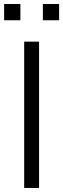

<svg xmlns="http://www.w3.org/2000/svg" viewBox="-39 -925 311 945"><path d="M172 -825.3V-905.3H252V-825.3ZM-18.7 -825.3V-905.3H61.3V-825.3ZM80 0V-720H153.3V0Z"/></svg>

Font: Vela Sans GX ExtLt
Style: Regular
Weight: 200
Designer: Principal design: Mikhail Sharanda - project Manrope.
Design modification: Ravid Balaliev
Foundry: Mikhail Sharanda
Version: Version 1.001